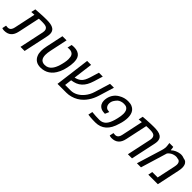

<svg xmlns="http://www.w3.org/2000/svg" viewBox="276 -1946 3259 3259"><g transform="rotate(45 1905.5 -316.0)"><path d="M16.1 2.9Q3.9 2.9 -8.3 0.5Q-20.5 -2 -34.2 -6.8L-18.6 -81.1Q2.9 -77.6 23.9 -77.6Q43.5 -77.6 59.6 -85.4Q75.7 -93.3 86.4 -108.9Q94.2 -119.6 99.6 -133.5Q105 -147.5 108.9 -165L191.4 -552.7Q173.8 -551.8 156 -550.3Q138.2 -548.8 120.1 -547.9L137.2 -627.9Q188.5 -631.8 234.4 -634.8Q280.3 -637.7 321 -639.2Q361.8 -640.6 397.9 -640.6Q450.2 -640.6 492.4 -633.5Q534.7 -626.5 564.5 -606Q588.9 -589.4 599.6 -563.5Q610.4 -537.6 610.4 -508.8Q610.4 -493.2 608.2 -477.1Q606 -460.9 602.5 -443.4L507.8 0H409.2L502.9 -440.9Q506.8 -460 506.8 -477.5Q506.8 -494.6 502.4 -507.1Q498 -519.5 489.7 -529.3Q479.5 -542.5 460.7 -549.3Q441.9 -556.2 419.4 -558.3Q397 -560.5 374 -560.5Q356 -560.5 335 -560.1Q314 -559.6 291.5 -558.1L207.5 -165Q198.7 -122.6 182.6 -90.8Q166.5 -59.1 142.8 -38.3Q119.1 -17.6 87.6 -7.3Q56.2 2.9 16.1 2.9Z M897.5 9.8Q830.1 9.8 787.4 -18.1Q744.6 -45.9 724.6 -93.8Q713.4 -117.2 708.7 -144.5Q704.1 -171.9 704.1 -199.7Q704.1 -226.1 707.8 -255.6Q711.4 -285.2 718.3 -318.4L784.7 -630.9H883.8L817.4 -318.4Q810.1 -284.7 806.6 -256.6Q803.2 -228.5 803.2 -205.6Q803.2 -177.7 808.1 -155.8Q813 -133.8 822.8 -117.7Q835.4 -95.7 858.9 -84Q882.3 -72.3 916 -72.3Q953.1 -72.3 983.9 -86.9Q1014.6 -101.6 1037.6 -128.9Q1058.1 -151.9 1074.7 -185.8Q1091.3 -219.7 1103 -259.3Q1108.4 -277.8 1114 -299.8Q1119.6 -321.8 1124 -344.2Q1128.4 -366.7 1130.9 -388.7Q1133.3 -410.6 1133.3 -429.2Q1133.3 -457.5 1128.9 -480.5Q1124.5 -503.4 1113.3 -519.5Q1101.1 -538.1 1077.9 -548.8Q1054.7 -559.6 1021 -559.6Q1011.2 -559.6 1001.7 -558.6Q992.2 -557.6 982.4 -555.7L999.5 -635.7Q1014.6 -638.2 1029.3 -639.4Q1043.9 -640.6 1057.6 -640.6Q1106 -640.6 1141.1 -626.7Q1176.3 -612.8 1197.8 -587.9Q1220.2 -561.5 1228.3 -526.4Q1236.3 -491.2 1236.3 -454.1Q1236.3 -425.3 1232.2 -391.4Q1228 -357.4 1219.7 -318.4Q1212.4 -281.2 1201.7 -248.3Q1190.9 -215.3 1177.7 -186.5Q1164.6 -157.7 1148.9 -133.3Q1123.5 -92.8 1091.6 -63.5Q1059.6 -34.2 1022 -16.6Q1003.4 -8.3 983.2 -2.4Q962.9 3.4 941.4 6.6Q919.9 9.8 897.5 9.8Z M1297.4 0 1377.9 -630.9H1472.7L1422.4 -240.2L1391.1 -293.5Q1398.9 -285.2 1405.5 -281.7Q1412.1 -278.3 1417.5 -278.3Q1456.5 -287.1 1480.5 -297.4Q1504.4 -307.6 1525.9 -323.7Q1557.6 -347.7 1577.9 -387Q1598.1 -426.3 1611.8 -470.7L1660.6 -630.9H1753.4L1705.1 -471.7Q1684.6 -406.2 1659.4 -361.3Q1634.3 -316.4 1599.1 -283.7Q1562 -249.5 1517.1 -231.7Q1472.2 -213.9 1414.6 -205.6Q1408.2 -205.1 1402.6 -205.1Q1397 -205.1 1391.1 -204.8Q1385.3 -204.6 1379.4 -204.6L1422.9 -247.1L1401.9 -78.6H1536.6Q1597.2 -78.6 1656 -110.1Q1714.8 -141.6 1761.2 -198.2Q1788.1 -230.5 1808.8 -269.5Q1829.6 -308.6 1843.3 -355.5L1927.7 -630.9H2021L1936 -353.5Q1921.9 -308.6 1902.6 -267.8Q1883.3 -227.1 1858.9 -191.4Q1834.5 -155.8 1806.2 -126.5Q1765.6 -85 1717.5 -56.9Q1669.4 -28.8 1615.7 -14.6Q1590.8 -7.3 1564.7 -3.7Q1538.6 0 1512.2 0Z M2213.4 9.8Q2182.1 9.8 2153.1 8.8Q2124 7.8 2099.4 5.6Q2074.7 3.4 2057.1 1L2037.1 -1.5L2053.7 -80.1Q2098.1 -75.2 2142.8 -72.8Q2187.5 -70.3 2232.4 -70.3Q2267.1 -70.3 2295.7 -82Q2324.2 -93.8 2345.2 -114.3Q2371.1 -140.6 2387.9 -176.3Q2404.8 -211.9 2418 -256.3Q2425.3 -282.2 2432.6 -313Q2439.9 -343.8 2444.6 -374.5Q2449.2 -405.3 2449.2 -431.2Q2449.2 -469.2 2438.5 -498Q2427.7 -526.9 2403.1 -543Q2378.4 -559.1 2336.9 -559.1Q2300.3 -559.1 2270.5 -548.6Q2240.7 -538.1 2221.2 -521.5Q2210.4 -511.7 2201.7 -501.2Q2192.9 -490.7 2186 -480Q2168.5 -458 2159.9 -433.3Q2151.4 -408.7 2151.4 -381.8Q2151.4 -359.4 2159.9 -337.6Q2168.5 -315.9 2187.5 -301.3Q2206.5 -286.6 2238.8 -285.6L2256.8 -282.7L2225.6 -209.5L2208 -210.9Q2156.2 -211.9 2122.1 -231.9Q2087.9 -252 2071 -284.7Q2054.2 -317.4 2054.2 -356.4Q2054.2 -369.1 2055.2 -383.3Q2056.2 -397.5 2060.5 -417.5Q2073.2 -476.6 2107.2 -522.2Q2141.1 -567.9 2189.9 -594.7Q2266.6 -640.6 2353.5 -640.6Q2409.2 -640.6 2447 -624.8Q2484.9 -608.9 2507.6 -581.3Q2530.3 -553.7 2540.3 -517.1Q2550.3 -480.5 2550.3 -438.5Q2550.3 -420.4 2548.3 -399.7Q2546.4 -378.9 2542.5 -356.7Q2538.6 -334.5 2533 -311.8Q2527.3 -289.1 2520 -267.6Q2480 -123.5 2403.1 -56.9Q2326.2 9.8 2213.4 9.8Z M2594.2 2.9Q2582 2.9 2569.8 0.5Q2557.6 -2 2543.9 -6.8L2559.6 -81.1Q2581.1 -77.6 2602.1 -77.6Q2621.6 -77.6 2637.7 -85.4Q2653.8 -93.3 2664.6 -108.9Q2672.4 -119.6 2677.7 -133.5Q2683.1 -147.5 2687 -165L2769.5 -552.7Q2752 -551.8 2734.1 -550.3Q2716.3 -548.8 2698.2 -547.9L2715.3 -627.9Q2766.6 -631.8 2812.5 -634.8Q2858.4 -637.7 2899.2 -639.2Q2939.9 -640.6 2976.1 -640.6Q3028.3 -640.6 3070.6 -633.5Q3112.8 -626.5 3142.6 -606Q3167 -589.4 3177.7 -563.5Q3188.5 -537.6 3188.5 -508.8Q3188.5 -493.2 3186.3 -477.1Q3184.1 -460.9 3180.7 -443.4L3085.9 0H2987.3L3081.1 -440.9Q3085 -460 3085 -477.5Q3085 -494.6 3080.6 -507.1Q3076.2 -519.5 3067.9 -529.3Q3057.6 -542.5 3038.8 -549.3Q3020 -556.2 2997.6 -558.3Q2975.1 -560.5 2952.1 -560.5Q2934.1 -560.5 2913.1 -560.1Q2892.1 -559.6 2869.6 -558.1L2785.6 -165Q2776.9 -122.6 2760.7 -90.8Q2744.6 -59.1 2720.9 -38.3Q2697.3 -17.6 2665.8 -7.3Q2634.3 2.9 2594.2 2.9Z M3203.6 0 3344.2 -458.5Q3349.1 -473.6 3352.5 -489.7Q3356 -505.9 3357.7 -520.8Q3359.4 -535.6 3359.4 -547.9Q3359.4 -559.1 3357.4 -576.7Q3355.5 -594.2 3353.3 -610.4Q3351.1 -626.5 3350.1 -632.8H3442.9Q3445.8 -620.1 3448 -607.9Q3450.2 -595.7 3450.7 -585Q3451.2 -579.6 3451.4 -574.7Q3451.7 -569.8 3451.7 -565.4H3458Q3487.8 -593.8 3526.9 -611.3Q3565.9 -628.9 3611.3 -635.3Q3636.2 -637.7 3659.2 -634Q3682.1 -630.4 3699.7 -622.1Q3741.2 -617.2 3763.4 -597.7Q3785.6 -578.1 3794.2 -549.6Q3802.7 -521 3802.7 -490.7Q3802.7 -472.7 3800 -451.4Q3797.4 -430.2 3792 -405.8L3706.1 0H3477.1L3493.2 -79.1H3623L3692.9 -405.8Q3695.3 -418 3697 -428.7Q3698.7 -439.5 3699.7 -449Q3700.7 -458.5 3700.7 -466.8Q3700.7 -484.9 3694.6 -502.7Q3688.5 -520.5 3674.1 -532.5Q3659.7 -544.4 3634.3 -545.4Q3605 -554.7 3576.4 -550.5Q3547.9 -546.4 3525.9 -537.6Q3503.4 -528.8 3483.9 -514.4Q3464.4 -500 3454.6 -487.3L3445.3 -475.1L3301.3 0Z"/></g></svg>

Font: Open Sans Medium
Style: Italic
Weight: 500
Italic angle: -12°
Designer: Monotype Design Team
Foundry: Monotype Imaging Inc.
Version: Version 3.000